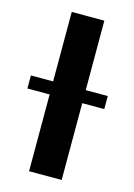

<svg xmlns="http://www.w3.org/2000/svg" viewBox="-112 -787 590 847"><g transform="rotate(15 182.5 -364.0)"><path d="M256.8 -727.5V0H107.9V-727.5ZM6.3 -350.6V-410.2H357.4V-350.6Z"/></g></svg>

Font: Inter
Style: Bold
Weight: 700
Designer: Rasmus Andersson
Foundry: rsms
Version: Version 4.001;git-9221beed3